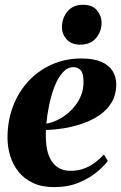

<svg xmlns="http://www.w3.org/2000/svg" viewBox="-20 -774 508 806"><path d="M432.5 -98.5Q418.5 -78.5 387.5 -52.5Q356.5 -26.5 311.2 -7.5Q266 11.5 207.5 11.5Q156 11.5 119 -5.8Q82 -23 58.2 -52.5Q34.5 -82 23 -119Q11.5 -156 11.5 -195.5Q11.5 -267 34.5 -327.5Q57.5 -388 99.2 -433Q141 -478 197.5 -503.2Q254 -528.5 320.5 -528.5Q373 -528.5 405.2 -514.5Q437.5 -500.5 452.5 -476.2Q467.5 -452 468 -421Q468 -376.5 448.5 -344Q429 -311.5 396.5 -289.8Q364 -268 325 -254.8Q286 -241.5 246.2 -235.2Q206.5 -229 173 -228.5Q171 -193 175 -162Q179 -131 191 -107.5Q203 -84 224 -70.5Q245 -57 276 -57Q307.5 -57 333.5 -66.8Q359.5 -76.5 380.2 -92.5Q401 -108.5 416 -125.5ZM288.5 -492Q263 -492 243.2 -469.8Q223.5 -447.5 209.5 -412Q195.5 -376.5 186.8 -335Q178 -293.5 174.5 -255Q194.5 -258.5 216.2 -268Q238 -277.5 258.2 -293.2Q278.5 -309 295 -329.8Q311.5 -350.5 321.2 -376Q331 -401.5 330.5 -431.5Q330.5 -465.5 319 -478.8Q307.5 -492 288.5 -492ZM315.5 -586.5Q280 -586.5 259.8 -609Q239.5 -631.5 240 -660.5Q240.5 -699 263.8 -726.5Q287 -754 328 -754Q368 -754 387.2 -730.5Q406.5 -707 406.5 -679.5Q406.5 -642.5 383.5 -614.5Q360.5 -586.5 315.5 -586.5Z"/></svg>

Font: Merriweather 120pt ExtraBold
Style: Italic
Weight: 800
Italic angle: -7.8°
Version: Version 2.101